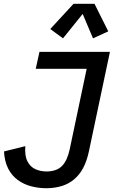

<svg xmlns="http://www.w3.org/2000/svg" viewBox="-20 -975 597 1007"><path d="M228 12.2Q185.1 12.7 145 2.4Q105 -7.8 73.5 -30.8Q42 -53.7 22.9 -90.8Q3.9 -127.9 1 -180.7L112.8 -208.5Q108.9 -158.7 123.8 -129.2Q138.7 -99.6 166.3 -87.4Q193.8 -75.2 227.5 -75.7Q278.8 -77.1 305.9 -105.2Q333 -133.3 345.7 -192.4L434.6 -614.3H167.5L187 -703.1H556.6L446.3 -181.2Q435.5 -130.4 416.3 -94.2Q397 -58.1 369.1 -34.7Q341.3 -11.2 305.9 0Q270.5 11.2 228 12.2ZM310.5 -773.9 243.7 -822.8 365.7 -955.1H475.6L547.9 -810.5L467.8 -773.9L413.6 -901.9Z"/></svg>

Font: Schibsted Grotesk Medium
Style: Italic
Weight: 500
Italic angle: -12°
Designer: Bakken & Baeck AS, Henrik Kongsvoll
Foundry: Schibsted ASA
Version: Version 1.100;gftools[0.9.25]